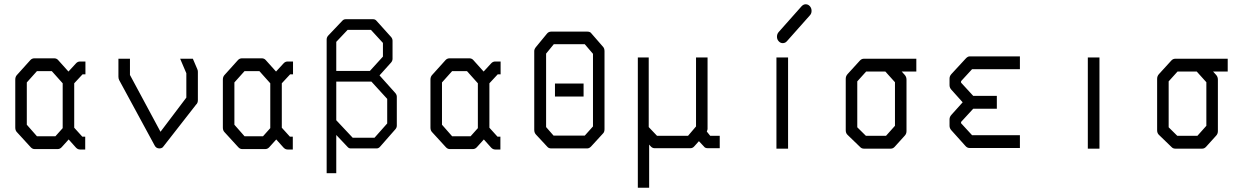

<svg xmlns="http://www.w3.org/2000/svg" viewBox="-20 -745 5872 899"><path d="M327.5 -147 365.5 -105H379V-45H354.5Q344 -45 335.5 -54L301.5 -92L269 -56Q261 -47 250 -47H142Q131.5 -47 123.5 -56L58.5 -127Q51.5 -134.5 51.5 -148V-372Q51.5 -385 58.5 -393L122.5 -464Q130 -472 141.5 -472H233Q245 -472 252 -464L300.5 -410L335.5 -448Q343.5 -457 354.5 -457H380V-397H366.5L327.5 -355ZM273.5 -145V-355L222.5 -412H153L105.5 -359V-161L153 -107H239.5Z M883 -470 903.5 -422Q906.5 -416 906.5 -409V-276Q906.5 -262.5 898 -255L745 -59Q744.5 -58.5 743 -56.8Q741.5 -55 740.5 -54Q734.5 -50 726.5 -50Q711 -50 704 -64L538 -370Q534.5 -377 534.5 -386V-470H588.5V-394L731.5 -128L852.5 -288V-402L823.5 -470Z M1299.5 -147 1337.5 -105H1351V-45H1326.5Q1316 -45 1307.5 -54L1273.5 -92L1241 -56Q1233 -47 1222 -47H1114Q1103.5 -47 1095.5 -56L1030.5 -127Q1023.5 -134.5 1023.5 -148V-372Q1023.5 -385 1030.5 -393L1094.5 -464Q1102 -472 1113.5 -472H1205Q1217 -472 1224 -464L1272.5 -410L1307.5 -448Q1315.5 -457 1326.5 -457H1352V-397H1338.5L1299.5 -355ZM1245.5 -145V-355L1194.5 -412H1125L1077.5 -359V-161L1125 -107H1211.5Z M1554.5 -182 1631.5 -100H1733.5L1793 -167V-282L1719 -363H1554.5ZM1554.5 -113V66H1509.5V-560Q1509.5 -570 1516.5 -578L1583 -648Q1589.5 -655 1598.5 -655H1727Q1736.5 -655 1742.5 -648L1811 -572Q1818 -564 1818 -554V-470Q1818 -460 1811 -452L1757 -392L1830.5 -310Q1838 -301.5 1838 -292V-157Q1838 -147.5 1831.5 -140L1759.5 -58Q1752.5 -50 1743.5 -50H1622.5Q1613.5 -50 1607.5 -57ZM1554.5 -413H1712L1773 -480V-544L1717 -605H1607.5L1554.5 -549Z M2271.5 -147 2309.5 -105H2323V-45H2298.5Q2288 -45 2279.5 -54L2245.5 -92L2213 -56Q2205 -47 2194 -47H2086Q2075.5 -47 2067.5 -56L2002.5 -127Q1995.5 -134.5 1995.5 -148V-372Q1995.5 -385 2002.5 -393L2066.5 -464Q2074 -472 2085.5 -472H2177Q2189 -472 2196 -464L2244.5 -410L2279.5 -448Q2287.5 -457 2298.5 -457H2324V-397H2310.5L2271.5 -355ZM2217.5 -145V-355L2166.5 -412H2097L2049.5 -359V-161L2097 -107H2183.5Z M2537 -494V-150L2572 -110H2718L2756.5 -153V-493L2718 -538H2573ZM2490.5 -526 2541.5 -588Q2549 -597 2561.5 -597H2729.5Q2744 -597 2749.5 -588L2803.5 -526Q2810.5 -518.5 2810.5 -505V-140Q2810.5 -126 2802.5 -119L2747.5 -59Q2739 -50 2729 -50H2561.5Q2549 -50 2542.5 -58L2489.5 -115Q2481.5 -123.5 2481.5 -137V-506Q2481.5 -515.5 2490.5 -526ZM2578.5 -354H2712.5V-293H2578.5Z M2966.5 -476H3017.5V-150L3056.5 -109H3201.5L3239 -153V-476H3293V-141Q3293 -138 3289.5 -129L3305.5 -109H3350V-51H3295Q3281 -51 3276 -59L3252.5 -84L3231 -60Q3223.5 -51 3212 -51H3045.5Q3035 -51 3027.5 -59L3019.5 -68V134H2966.5Z M3615.5 -476H3670V-49H3615.5ZM3626 -552Q3618 -560.5 3618 -573Q3618 -586 3626 -595L3733.5 -716Q3742 -725 3752.5 -725Q3764 -725 3772 -716Q3780 -707 3780 -694Q3780 -681.5 3772 -673L3664.5 -552Q3656.5 -543 3645 -543Q3634 -543 3626 -552Z M4025 -470H4270.5V-410H4202L4216.5 -394Q4224.5 -385 4224.5 -372V-131Q4224.5 -118.5 4216.5 -110L4169.5 -58Q4161.5 -49 4151 -49H4025Q4014 -49 4007 -57L3949 -113Q3940 -121 3940 -135V-376Q3940 -388.5 3948.5 -398L4006 -461Q4014 -470 4025 -470ZM4125.5 -410H4035.5L3994 -364V-149L4034.5 -109H4128.5L4170.5 -156V-360Z M4755.5 -52H4520Q4509 -52 4501 -61L4434.5 -135Q4426 -144.5 4426 -156V-186Q4426 -197.5 4434.5 -207L4487.5 -266L4434.5 -325Q4426 -334.5 4426 -346V-377Q4426 -388.5 4434.5 -398L4501 -470Q4511 -481 4520 -481H4755.5V-421H4531.5L4480 -365V-358L4537 -296H4647.5V-236H4537L4480 -174V-168L4531.5 -112H4755.5Z M5073.5 -476H5128V-49H5073.5Z M5483 -470H5728.5V-410H5660L5674.5 -394Q5682.5 -385 5682.5 -372V-131Q5682.5 -118.5 5674.5 -110L5627.5 -58Q5619.5 -49 5609 -49H5483Q5472 -49 5465 -57L5407 -113Q5398 -121 5398 -135V-376Q5398 -388.5 5406.5 -398L5464 -461Q5472 -470 5483 -470ZM5583.5 -410H5493.5L5452 -364V-149L5492.5 -109H5586.5L5628.5 -156V-360Z"/></svg>

Font: 3270 Nerd Font Mono SemCond
Style: Regular
Weight: 400
Monospace: yes
Version: Version 3.0.1;Nerd Fonts 3.1.1